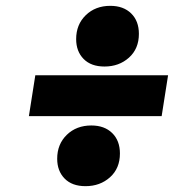

<svg xmlns="http://www.w3.org/2000/svg" viewBox="-20 -679 649 658"><path d="M556 -421 534 -281H79L101 -421ZM273 -41Q227 -41 201.5 -67Q176 -93 176 -135Q176 -185 209 -217Q242 -249 293 -249Q338 -249 364.5 -223Q391 -197 391 -153Q391 -102 357 -71.5Q323 -41 273 -41ZM338 -451Q292 -451 266.5 -477Q241 -503 241 -545Q241 -595 274 -627Q307 -659 358 -659Q403 -659 429.5 -633Q456 -607 456 -563Q456 -512 422 -481.5Q388 -451 338 -451Z"/></svg>

Font: Bitter Black
Style: Italic
Weight: 900
Italic angle: -9°
Designer: Sol Matas, and Bitter project Authors
Foundry: Sol Matas
Version: Version 2.001